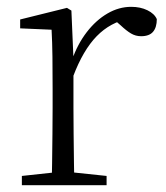

<svg xmlns="http://www.w3.org/2000/svg" viewBox="-20 -542 486 562"><path d="M44 0V-27L155 -39H178L292 -27V0ZM131 0Q132 -24 132.5 -64.5Q133 -105 133.5 -149Q134 -193 134 -226V-281Q134 -333 133.5 -375.5Q133 -418 131 -455L39 -459V-485L176 -519L189 -511L195 -371V-370V-226Q195 -193 195.5 -149Q196 -105 196.5 -64.5Q197 -24 198 0ZM194 -318 177 -367H191Q207 -413 234 -448Q261 -483 294.5 -502.5Q328 -522 364 -522Q391 -522 411.5 -512Q432 -502 439 -486Q439 -462 428 -449Q417 -436 393 -436Q377 -436 363.5 -444Q350 -452 333 -468L310 -488H359Q303 -477 263 -436Q223 -395 194 -318Z"/></svg>

Font: Early Summer Mincho VF
Style: Regular
Weight: 250
Designer: GuiWonder
Version: Version 1.002